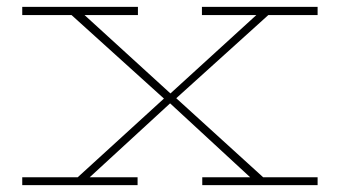

<svg xmlns="http://www.w3.org/2000/svg" viewBox="-20 -540 993 561"><path d="M382 1H45V-22H207L459 -252L189 -496H45V-520H383V-496H227L478 -267L729 -496H570V-520H908V-496H764L495 -253L749 -22H908V1H571V-22H711L477 -238L242 -22H382Z"/></svg>

Font: BhuTuka Expanded One
Style: Regular
Weight: 400
Designer: Erin McLaughlin
Version: Version 1.000; ttfautohint (v1.8.3)